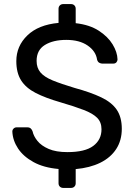

<svg xmlns="http://www.w3.org/2000/svg" viewBox="-20 -820 658 940"><path d="M289.6 100Q279.4 100 273 93.6Q266.6 87.3 266.6 77.1V7.3Q193.9 0.9 144.2 -26.4Q94.4 -53.7 68.3 -93.1Q42.3 -132.4 40.4 -176.2Q40.4 -184.4 46.5 -190.5Q52.6 -196.6 61.6 -196.6H113.5Q124.6 -196.6 130.7 -190.8Q136.7 -185.1 139.4 -177.1Q144.6 -153.1 163.6 -129.7Q182.6 -106.3 218.5 -90.8Q254.3 -75.3 310.1 -75.3Q396.1 -75.3 436.5 -105.6Q476.9 -135.8 476.9 -187Q476.9 -221.7 455.7 -243.2Q434.4 -264.6 390.2 -281.6Q345.9 -298.7 275.6 -319.3Q203.1 -340.1 154.9 -364.8Q106.6 -389.6 83.3 -426.6Q59.9 -463.6 59.9 -520.6Q59.9 -594.4 113.9 -646.6Q167.9 -698.8 266.6 -707.9V-777.1Q266.6 -787.3 273 -793.6Q279.4 -800 289.6 -800H327.7Q337.9 -800 344.2 -793.6Q350.6 -787.3 350.6 -777.1V-706.5Q418.4 -698.8 463.2 -669.9Q508.1 -640.9 531.2 -603Q554.4 -565 555.4 -529Q555.4 -521.6 550.1 -515.1Q544.8 -508.6 534.4 -508.6H480.6Q473.9 -508.6 466.3 -512.6Q458.6 -516.6 455.3 -527.9Q449.4 -569.4 409.1 -597.1Q368.8 -624.7 304.7 -624.7Q239.9 -624.7 199.6 -599.7Q159.2 -574.8 159.2 -521.9Q159.2 -487.8 178 -465.5Q196.7 -443.3 237.8 -426.3Q278.9 -409.4 345 -389.6Q424.7 -367.8 475.8 -343.3Q527 -318.9 551.7 -282.6Q576.3 -246.3 576.3 -189.4Q576.3 -132.5 548.9 -90.3Q521.4 -48.1 470.8 -23.2Q420.2 1.6 350.6 7.9V77.1Q350.6 87.3 344.2 93.6Q337.9 100 327.7 100Z"/></svg>

Font: Rubik Light
Style: Regular
Weight: 300
Designer: Hubert and Fischer
Foundry: Hubert and Fischer
Version: Version 2.300;gftools[0.9.30]